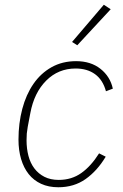

<svg xmlns="http://www.w3.org/2000/svg" viewBox="-20 -778 521 810"><path d="M226 12Q185 12 153.5 -2.5Q122 -17 101 -43.5Q80 -70 69 -107Q58 -144 58 -189Q58 -258 74 -318.5Q90 -379 121 -424Q152 -469 197.5 -494.5Q243 -520 301 -520Q363 -520 404 -487.5Q445 -455 456 -404L427 -393Q414 -441 381 -465Q348 -489 299 -489Q226 -489 175 -438Q124 -387 108 -301L97 -243Q94 -226 93 -214.5Q92 -203 92 -186Q92 -151 100 -120.5Q108 -90 125 -67.5Q142 -45 167.5 -32Q193 -19 228 -19Q282 -19 323 -48Q364 -77 398 -131L426 -117Q390 -57 341 -22.5Q292 12 226 12ZM306 -587 284 -601 418 -758 447 -739Z"/></svg>

Font: IBM Plex Sans ExtLt
Style: Italic
Weight: 200
Italic angle: -11°
Designer: Mike Abbink, Paul van der Laan, Pieter van Rosmalen
Foundry: Bold Monday
Version: Version 3.005